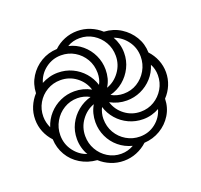

<svg xmlns="http://www.w3.org/2000/svg" viewBox="-126 -867 1071 1021"><g transform="rotate(-20 409.0 -357.0)"><path d="M409 10Q371 10 336.5 -4Q302 -18 276 -42Q224 -46 182.5 -71Q141 -96 117 -137Q93 -178 91 -227Q66 -254 52.5 -287Q39 -320 39 -357Q39 -395 53 -428.5Q67 -462 91 -488Q93 -539 118.5 -579.5Q144 -620 185 -644.5Q226 -669 276 -671Q302 -696 336.5 -710Q371 -724 409 -724Q447 -724 481.5 -710Q516 -696 542 -672Q595 -669 636 -643Q677 -617 701.5 -576.5Q726 -536 727 -487Q752 -460 765.5 -426.5Q779 -393 779 -357Q779 -320 765 -286Q751 -252 726 -226Q725 -176 700 -135.5Q675 -95 634 -70.5Q593 -46 543 -43Q516 -18 481.5 -4Q447 10 409 10ZM237 -91Q225 -111 218.5 -135Q212 -159 212 -184Q212 -229 231 -267Q250 -305 283 -332Q316 -359 357 -370Q341 -379 323.5 -383.5Q306 -388 288 -388Q246 -388 211.5 -367Q177 -346 156.5 -310.5Q136 -275 136 -233Q136 -183 165 -144Q194 -105 237 -91ZM408 -30Q428 -30 445.5 -35Q463 -40 479 -49Q436 -60 403.5 -87Q371 -114 353 -152.5Q335 -191 335 -234Q335 -259 341 -282.5Q347 -306 360 -328Q317 -313 288 -273.5Q259 -234 259 -184Q259 -142 279 -107Q299 -72 333 -51Q367 -30 408 -30ZM100 -292Q113 -333 140.5 -363.5Q168 -394 205.5 -411Q243 -428 285 -428Q335 -428 378 -404Q364 -450 325 -479.5Q286 -509 236 -509Q194 -509 159.5 -488.5Q125 -468 105 -433.5Q85 -399 85 -357Q85 -340 89 -323.5Q93 -307 100 -292ZM533 -82Q583 -82 621 -111.5Q659 -141 672 -187Q653 -176 629.5 -169.5Q606 -163 581 -163Q538 -163 500 -180.5Q462 -198 435 -229Q408 -260 396 -299Q389 -285 385 -269Q381 -253 381 -237Q381 -193 401.5 -158Q422 -123 457 -102.5Q492 -82 533 -82ZM421 -415Q429 -429 432.5 -445Q436 -461 436 -477Q436 -521 415.5 -556Q395 -591 360.5 -611.5Q326 -632 284 -632Q236 -632 197 -603Q158 -574 144 -527Q164 -538 187.5 -544.5Q211 -551 236 -551Q280 -551 317.5 -533.5Q355 -516 382 -485Q409 -454 421 -415ZM582 -205Q624 -205 658 -225.5Q692 -246 712.5 -280.5Q733 -315 733 -357Q733 -374 729 -390.5Q725 -407 717 -421Q705 -381 677.5 -350.5Q650 -320 612.5 -303Q575 -286 533 -286Q508 -286 485 -292Q462 -298 440 -310Q454 -264 493 -234.5Q532 -205 582 -205ZM456 -386Q500 -401 529 -441Q558 -481 558 -530Q558 -573 538 -607.5Q518 -642 484 -663Q450 -684 408 -684Q389 -684 371.5 -679.5Q354 -675 338 -665Q381 -655 413.5 -627.5Q446 -600 464 -561.5Q482 -523 482 -480Q482 -455 476 -431.5Q470 -408 456 -386ZM529 -326Q572 -326 606 -347Q640 -368 660.5 -403.5Q681 -439 681 -481Q681 -531 652.5 -569.5Q624 -608 580 -624Q592 -603 598.5 -579.5Q605 -556 605 -530Q605 -486 586 -447.5Q567 -409 534.5 -382Q502 -355 460 -344Q476 -335 493.5 -330.5Q511 -326 529 -326Z"/></g></svg>

Font: Noto Serif Armenian
Style: Regular
Weight: 400
Designer: Monotype Design Team
Foundry: Monotype Imaging Inc.
Version: Version 2.007